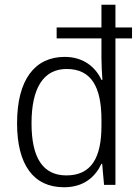

<svg xmlns="http://www.w3.org/2000/svg" viewBox="-20 -780 588 810"><path d="M250 10C334 10 382 -34 408 -89H411L419 0H467V-618H537V-664H467V-760H408V-664H219V-618H408V-535C408 -507 410 -472 412 -443H408C383 -497 332 -540 253 -540C127 -540 52 -444 52 -260C52 -84 122 10 250 10ZM260 -40C159 -40 113 -117 113 -260C113 -408 163 -489 261 -489C365 -489 408 -414 408 -274V-249C408 -114 365 -40 260 -40Z"/></svg>

Font: Noto Sans Bengali SemiCondensed Light
Style: Regular
Weight: 300
Width: 4
Designer: Joana Ranito - Universal Thirst; Jelle Bosma - Monotype Design Team
Foundry: Universal Thirst ehf.
Version: Version 3.000